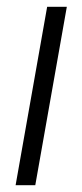

<svg xmlns="http://www.w3.org/2000/svg" viewBox="-20 -546 243 566"><path d="M26 0 119 -526H177L84 0Z"/></svg>

Font: Archivo SemiBold ExtraLight
Style: Italic
Weight: 250
Italic angle: -10°
Version: Version 2.001